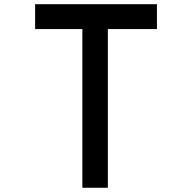

<svg xmlns="http://www.w3.org/2000/svg" viewBox="-20 -885 905 905"><path d="M368.2 0H488.3V-748H719.7V-865.2H145.5V-748H368.2Z"/></svg>

Font: OCR-B
Style: Regular
Weight: 400
Version: 1.1